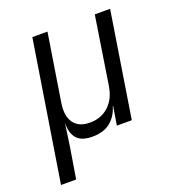

<svg xmlns="http://www.w3.org/2000/svg" viewBox="-132 -656 865 942"><g transform="rotate(-20 300.0 -185.0)"><path d="M26 180 142 -550H221L165 -197Q155 -132 181 -95.5Q207 -59 265 -59Q324 -59 363.5 -95.5Q403 -132 413 -197L468 -550H548L461 0H383L399 -97H397Q383 -48 347.5 -19Q312 10 253 10Q195 10 171 -19Q147 -48 149 -97H148L132 15L105 180Z"/></g></svg>

Font: JetBrains Mono NL Light
Style: Italic
Weight: 300
Italic angle: -9°
Designer: Philipp Nurullin, Konstantin Bulenkov
Foundry: JetBrains
Version: Version 2.304; ttfautohint (v1.8.4.7-5d5b)